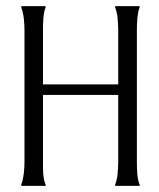

<svg xmlns="http://www.w3.org/2000/svg" viewBox="-20 -608 520 628"><path d="M120.6 -332H366.7V-509.3Q366.7 -516.6 366.2 -526.6Q365.7 -536.6 364.7 -547.4Q363.8 -558.1 361.6 -567.6Q359.4 -577.1 356.4 -584V-586.9Q356.9 -586.9 357.9 -587.4Q358.9 -587.9 359.4 -587.9H434.1L436 -586.9H437V-584Q433.6 -576.7 431.9 -567.1Q430.2 -557.6 429.2 -547.4Q428.2 -537.1 428 -527.3Q427.7 -517.6 427.7 -509.3V-78.6Q427.7 -70.8 428 -60.8Q428.2 -50.8 429 -40.5Q429.7 -30.3 431.6 -20.5Q433.6 -10.7 437 -3.9V-1L436 0H359.4Q358.9 0 357.9 -0.5Q356.9 -1 356.4 -1V-3.9Q359.4 -10.7 361.6 -20.5Q363.8 -30.3 364.7 -40.5Q365.7 -50.8 366.2 -61Q366.7 -71.3 366.7 -78.6V-297.4H120.6V-78.6Q120.6 -70.8 120.6 -60.8Q120.6 -50.8 121.3 -40.5Q122.1 -30.3 124 -20.5Q126 -10.7 129.4 -3.9V-1L128.9 0H52.7Q52.2 0 51 -0.5Q49.8 -1 49.3 -1V-3.9Q52.2 -10.7 54.4 -20.5Q56.6 -30.3 57.9 -40.5Q59.1 -50.8 59.6 -61Q60.1 -71.3 60.1 -78.6V-509.3Q60.1 -516.6 59.6 -526.6Q59.1 -536.6 57.9 -547.4Q56.6 -558.1 54.4 -567.6Q52.2 -577.1 49.3 -584V-586.9Q49.8 -586.9 51 -587.4Q52.2 -587.9 52.7 -587.9H127.4L128.9 -586.9H129.4V-584Q126 -576.7 124.3 -567.1Q122.6 -557.6 121.8 -547.4Q121.1 -537.1 120.8 -527.3Q120.6 -517.6 120.6 -509.3Z"/></svg>

Font: CAT Linz
Style: Regular
Weight: 400
Designer: Peter Wiegel
Foundry: Peter Wiegel
Version: Version 1.08